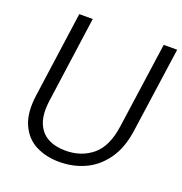

<svg xmlns="http://www.w3.org/2000/svg" viewBox="-128 -813 891 938"><g transform="rotate(20 317.5 -344.0)"><path d="M281 12Q210 12 156.5 -16Q103 -44 77 -103.5Q51 -163 64 -255L126 -700H196L134 -254Q124 -182 141.5 -137Q159 -92 197.5 -71Q236 -50 290 -50Q372 -50 429.5 -97.5Q487 -145 502 -254L565 -700H635L572 -255Q559 -163 516.5 -103.5Q474 -44 413 -16Q352 12 281 12Z"/></g></svg>

Font: Host Grotesk Light
Style: Italic
Weight: 300
Italic angle: -8°
Designer: Doğukan Karapınar based on Poppins by Indian Type Foundry, Jonny Pinhorn
Foundry: Element Type
Version: Version 1.001; ttfautohint (v1.8.4.7-5d5b)